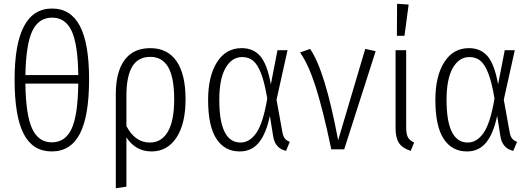

<svg xmlns="http://www.w3.org/2000/svg" viewBox="-20 -788 2797 1013"><path d="M450 -370Q450 -176 401.5 -82.5Q353 11 253 11Q153 11 105 -81.5Q57 -174 57 -369Q57 -743 255 -743Q353 -743 401.5 -651Q450 -559 450 -370ZM114 -392H393Q391 -554 358 -624.5Q325 -695 255 -695Q184 -695 150.5 -624.5Q117 -554 114 -392ZM393 -347H114Q116 -182 149.5 -109.5Q183 -37 253 -37Q325 -37 358 -109Q391 -181 393 -347Z M959 -264Q959 -135 911 -62Q863 11 779 11Q696 11 647 -63V197L591 205V-292Q591 -408 637 -471Q683 -534 773 -534Q864 -534 911.5 -465Q959 -396 959 -264ZM899 -264Q899 -379 867.5 -433.5Q836 -488 773 -488Q708 -488 677.5 -436.5Q647 -385 647 -283V-123Q692 -36 771 -36Q832 -36 865.5 -93Q899 -150 899 -264Z M1409 -343 1444 -523H1497L1439 -262L1470 -90Q1474 -68 1483.5 -56.5Q1493 -45 1509 -40L1489 8Q1431 -5 1421 -70L1404 -177Q1384 -82 1345.5 -35.5Q1307 11 1245 11Q1165 11 1121.5 -56Q1078 -123 1078 -261Q1078 -386 1125 -460Q1172 -534 1255 -534Q1317 -534 1353.5 -491.5Q1390 -449 1409 -343ZM1137 -261Q1137 -36 1249 -36Q1297 -36 1332.5 -87Q1368 -138 1390 -268Q1376 -353 1357.5 -400.5Q1339 -448 1315.5 -467.5Q1292 -487 1258 -487Q1203 -487 1170 -429.5Q1137 -372 1137 -261Z M1764 -48 1907 -530 1962 -518 1796 0H1728Q1683 -214 1644.5 -333Q1606 -452 1563 -511L1616 -530Q1695 -417 1764 -48Z M2123 -117Q2123 -81 2132 -64Q2141 -47 2165 -36L2147 8Q2103 -6 2085 -33.5Q2067 -61 2067 -113V-523H2123ZM2136 -764 2114 -599H2074L2075 -768Z M2608 -343 2643 -523H2696L2638 -262L2669 -90Q2673 -68 2682.5 -56.5Q2692 -45 2708 -40L2688 8Q2630 -5 2620 -70L2603 -177Q2583 -82 2544.5 -35.5Q2506 11 2444 11Q2364 11 2320.5 -56Q2277 -123 2277 -261Q2277 -386 2324 -460Q2371 -534 2454 -534Q2516 -534 2552.5 -491.5Q2589 -449 2608 -343ZM2336 -261Q2336 -36 2448 -36Q2496 -36 2531.5 -87Q2567 -138 2589 -268Q2575 -353 2556.5 -400.5Q2538 -448 2514.5 -467.5Q2491 -487 2457 -487Q2402 -487 2369 -429.5Q2336 -372 2336 -261Z"/></svg>

Font: Fira Sans Condensed Light
Style: Regular
Weight: 300
Width: 3
Designer: bBox Type GmbH & Carrois Corporate GbR & Edenspiekermann AG
Foundry: bBox Type GmbH & Carrois Corporate GbR & Edenspiekermann AG
Version: Version 4.301